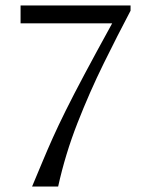

<svg xmlns="http://www.w3.org/2000/svg" viewBox="-20 -550 540 700"><path d="M97 130Q118 80 135.5 38Q153 -4 172.5 -47.5Q192 -91 219.5 -146.5Q247 -202 288 -279Q329 -356 389 -465H55V-530H456V-511Q409 -422 358 -318.5Q307 -215 262.5 -101.5Q218 12 192 130Z"/></svg>

Font: Spectral SC Light
Style: Regular
Weight: 300
Designer: Jean-Baptiste Levee
Foundry: Production Type
Version: Version 2.001